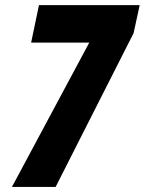

<svg xmlns="http://www.w3.org/2000/svg" viewBox="-20 -733 568 753"><path d="M26.9 0 330.1 -565.9H102.1L132.8 -712.9H527.8L503.9 -603L198.2 0Z"/></svg>

Font: Open Sans Condensed ExtraBold
Style: Italic
Weight: 800
Width: 3
Italic angle: -12°
Designer: Monotype Design Team
Foundry: Monotype Imaging Inc.
Version: Version 3.003; ttfautohint (v1.8.4)